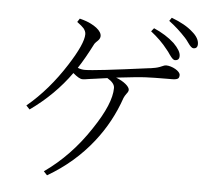

<svg xmlns="http://www.w3.org/2000/svg" viewBox="-55 -843 990 929"><g transform="rotate(5 439.5 -379.0)"><path d="M207 27C293 -23 366 -86 425 -161C477 -227 516 -299 543 -378C546 -385 550 -392 556 -400C562 -407 565 -414 565 -419C565 -435 538 -458 499 -473C568 -481 616 -486 642 -487C665 -488 702 -489 752 -489C760 -489 766 -489 769 -489C783 -489 793 -491 798 -495C802 -498 804 -504 804 -512C804 -531 764 -553 735 -553C730 -553 723 -551 715 -547C702 -541 688 -537 673 -535C670 -534 663 -533 652 -532C480 -509 378 -497 345 -497C334 -497 322 -499 310 -504C332 -537 355 -578 380 -627C383 -632 389 -637 396 -644C423 -671 395 -702 355 -722C342 -729 323 -736 299 -742L288 -725C304 -713 315 -704 321 -697C328 -688 332 -679 332 -669C332 -638 309 -587 263 -515C210 -432 149 -360 78 -301L95 -283C174 -339 239 -404 291 -477C311 -460 326 -451 337 -451C343 -451 354 -452 370 -455C383 -457 393 -458 400 -459C404 -460 411 -461 421 -462C436 -464 448 -466 457 -467C481 -453 493 -438 493 -422C493 -371 465 -304 408 -219C347 -126 274 -50 190 9ZM774 -582C789 -582 796 -589 796 -604C796 -621 784 -641 761 -664C734 -689 700 -710 661 -727L648 -711C680 -686 708 -659 731 -629C736 -624 741 -616 748 -606C759 -590 768 -582 774 -582ZM859 -647C872 -647 879 -654 879 -669C879 -688 868 -708 845 -727C821 -749 787 -768 742 -785L731 -769C762 -746 789 -721 814 -694C819 -689 825 -681 832 -671C843 -655 852 -647 859 -647Z"/></g></svg>

Font: AllPunType Light
Style: Regular
Weight: 300
Version: 1.0